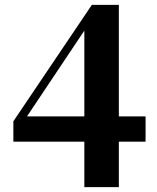

<svg xmlns="http://www.w3.org/2000/svg" viewBox="-20 -770 648 790"><path d="M327 -291V-644L91 -291ZM579 -187H469V0H327V-187H35V-271L358 -750H469V-291H579Z"/></svg>

Font: Source Han Serif CN Heavy
Style: Regular
Weight: 900
Designer: Ryoko NISHIZUKA  (kana & ideographs); Frank Grießhammer (Latin, Greek & Cyrillic); Wenlong ZHANG  (bopomofo); Sandoll Co
Foundry: Adobe Systems Incorporated
Version: Version 1.000;PS 1;hotconv 16.6.53;makeotf.lib2.5.65590